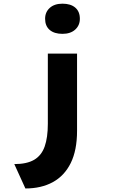

<svg xmlns="http://www.w3.org/2000/svg" viewBox="-20 -825 630 1054"><path d="M119.4 209.6 58.5 75.8Q127.4 75.8 167.7 52.1Q208 28.3 225.3 -20.9Q242.6 -70 242.6 -145.2V-530.7H403V-107Q403 -0.2 368.4 69.9Q333.8 139.9 270.2 174.8Q206.6 209.6 119.4 209.6ZM323 -639.2Q277.9 -639.2 252.7 -660.8Q227.6 -682.4 227.6 -722Q227.6 -758.5 253.2 -781.7Q278.9 -804.8 323 -804.8Q368 -804.8 393.2 -783.2Q418.4 -761.6 418.4 -722Q418.4 -685.6 392.7 -662.4Q367 -639.2 323 -639.2Z"/></svg>

Font: Lexend Tera
Style: Regular
Weight: 400
Designer: Bonnie Shaver-Troup, Thomas Jockin
Foundry: Lexend
Version: Version 1.007